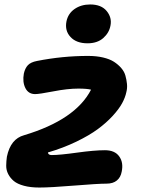

<svg xmlns="http://www.w3.org/2000/svg" viewBox="-20 -778 669 869"><path d="M376 -582Q325.7 -582 299.1 -610.6Q272.5 -639.2 280.8 -681.2Q288.1 -716.8 317.6 -737.3Q347.2 -757.8 388.2 -757.8Q438.5 -757.8 462.9 -728Q487.3 -698.2 480 -662.1Q474.1 -629.4 447.3 -605.7Q420.4 -582 376 -582ZM158.2 70.8Q117.7 70.8 88.1 62.7Q58.6 54.7 42.5 41.3Q26.4 27.8 17.1 9.8Q7.8 -8.3 8.1 -28.3Q8.3 -48.3 11.2 -68.8Q27.8 -149.4 88.9 -166Q321.8 -235.8 392.1 -372.1Q374.5 -377 334 -377Q286.1 -377 221.7 -364.5Q157.2 -352.1 139.2 -352.1Q108.4 -352.1 94.7 -379.6Q81.1 -407.2 87.9 -444.8Q93.3 -469.2 106.2 -482.9Q119.1 -496.6 147 -502Q262.7 -524.9 378.9 -524.9Q416.5 -524.9 446.5 -517.8Q476.6 -510.7 495.6 -498.5Q514.6 -486.3 528.6 -470.2Q542.5 -454.1 547.6 -435.8Q552.7 -417.5 554.7 -398.2Q556.6 -378.9 551.8 -360.8Q546.9 -336.9 532.7 -310.8Q518.6 -284.7 490 -253.4Q461.4 -222.2 422.6 -193.6Q383.8 -165 325.2 -136.7Q266.6 -108.4 196.8 -87.9Q198.2 -76.2 213.9 -76.2Q250 -76.2 328.6 -87.2Q407.2 -98.1 455.1 -98.1Q499.5 -98.1 519.5 -70.3Q539.6 -42.5 530.8 -1Q526.4 24.4 509 38.8Q491.7 53.2 461.9 53.2Q423.3 53.2 315.7 62Q208 70.8 158.2 70.8Z"/></svg>

Font: Shantell Sans Irregular
Style: Bold Italic
Weight: 700
Italic angle: -11.31°
Designer: Stephen Nixon, Anya Danilova, Shantell Martin
Foundry: Arrow Type
Version: Version 1.006;[9816181b4]